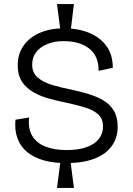

<svg xmlns="http://www.w3.org/2000/svg" viewBox="-20 -800 651 943"><path d="M277 -648 260 -780H343L327 -648ZM260 123 277 -9H326L343 123ZM305 1Q241 1 193 -13Q145 -27 113 -53.5Q81 -80 66 -120Q51 -160 56 -212L123 -223Q117 -168 138.5 -132.5Q160 -97 203.5 -80Q247 -63 307 -63Q365 -63 404.5 -77Q444 -91 465 -117Q486 -143 486 -178Q486 -217 462 -238.5Q438 -260 398.5 -272Q359 -284 313 -294Q268 -303 225 -314.5Q182 -326 146 -346Q110 -366 88.5 -398Q67 -430 67 -479Q67 -535 95.5 -575.5Q124 -616 175 -638.5Q226 -661 295 -661Q362 -661 416 -639.5Q470 -618 502 -575Q534 -532 534 -467L464 -452Q465 -488 453 -516Q441 -544 417.5 -562Q394 -580 362.5 -589Q331 -598 293 -598Q248 -598 213 -584Q178 -570 158 -544.5Q138 -519 138 -483Q138 -442 166 -418.5Q194 -395 238.5 -382Q283 -369 334 -359Q376 -350 415.5 -338Q455 -326 487.5 -307Q520 -288 539 -256.5Q558 -225 558 -177Q558 -124 529.5 -83.5Q501 -43 444.5 -21Q388 1 305 1Z"/></svg>

Font: Bricolage Grotesque 24pt Light
Style: Regular
Weight: 300
Designer: Mathieu Triay
Foundry: Atelier Triay
Version: Version 1.001;gftools[0.9.33.dev8+g029e19f]